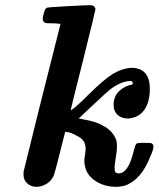

<svg xmlns="http://www.w3.org/2000/svg" viewBox="-20 -714 613 742"><path d="M121 8Q100 8 85.5 -5Q71 -18 71 -38V-50Q127 -280 214 -622H210Q209 -622 205 -622.5Q201 -623 194.5 -623.5Q188 -624 183 -624Q178 -624 172 -624Q166 -624 162 -624.5Q158 -625 157 -625Q145 -628 145 -642Q145 -647 149 -661.5Q153 -676 155 -679Q159 -683 161 -684Q164 -686 239 -690Q314 -694 328 -694Q346 -694 349 -679Q349 -674 301 -481Q252 -287 253 -287Q254 -287 271 -300Q291 -317 328 -354Q380 -405 411 -425Q448 -449 487 -452Q559 -452 559 -370Q559 -321 538.5 -290.5Q518 -260 477 -256H474Q450 -256 434.5 -270Q419 -284 419 -308Q419 -341 440 -361.5Q461 -382 493 -388V-393Q492 -401 485 -401Q452 -401 412 -373Q394 -360 334 -303L284 -256Q288 -256 300 -253Q348 -245 373 -231Q418 -209 430 -170Q432 -162 432 -145Q432 -133 427.5 -105Q423 -77 423 -70Q423 -59 423.5 -54.5Q424 -50 427.5 -47Q431 -44 439 -44Q461 -44 478 -76Q488 -95 498 -135Q503 -155 507 -158.5Q511 -162 531 -162H537Q562 -162 566 -160Q573 -156 573 -148Q573 -136 562 -112Q527 -20 464 3Q452 6 449 6Q437 8 430 8Q378 8 342 -19.5Q306 -47 306 -94Q306 -100 308.5 -116Q311 -132 311 -139Q311 -173 281 -187Q253 -204 235 -204L232 -205L211 -122Q193 -50 188.5 -37.5Q184 -25 173 -14Q163 -4 155 -1Q138 8 121 8Z"/></svg>

Font: KaTeX_Main
Style: Bold Italic
Weight: 700
Version: Version 1.1; ttfautohint (v1.3)